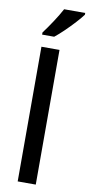

<svg xmlns="http://www.w3.org/2000/svg" viewBox="-107 -1027 496 1067"><g transform="rotate(10 141.5 -493.5)"><path d="M178 0H76V-760H178ZM283 -977Q269 -958 243 -929.5Q217 -901 188 -873Q159 -845 136 -827H68V-839Q92 -871 119 -912Q146 -953 164 -987H283Z"/></g></svg>

Font: Noto Sans Gujarati UI SemiCondensed Medium
Style: Regular
Weight: 500
Width: 4
Designer: Jelle Bosma - Monotype Design Team, Universal Thirst
Foundry: Monotype Imaging Inc.
Version: Version 2.106; ttfautohint (v1.8.4.7-5d5b)